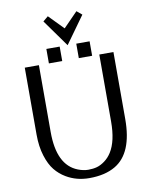

<svg xmlns="http://www.w3.org/2000/svg" viewBox="-104 -1051 892 1136"><g transform="rotate(-10 342.5 -483.0)"><path d="M76.2 0ZM232.4 -787.1ZM349.1 -787.1 232.4 -950.2 263.2 -976.1 349.1 -888.2 435.1 -976.1 466.3 -950.2ZM481 -700.2ZM400.9 -787.1H481V-700.2H400.9ZM221.2 -787.1H301.3V-700.2H221.2ZM523.9 -700.2H608.9V-297.9Q608.9 -92.8 496.6 -26.9Q434.6 9.8 339.8 9.8Q262.7 9.8 201.2 -26.9Q165 -48.3 138.2 -81.3Q111.3 -114.3 93.8 -170.2Q76.2 -226.1 76.2 -297.9V-700.2H161.1V-297.9Q161.1 -99.1 280.3 -52.7Q313 -40 342 -40Q371.1 -40 394 -46.4Q417 -52.7 441.4 -70.6Q465.8 -88.4 483.4 -116.2Q523.9 -180.2 523.9 -297.9Z"/></g></svg>

Font: Pfennig
Style: Medium
Weight: 500
Version: Version 20120410 ; ttfautohint (v0.8)